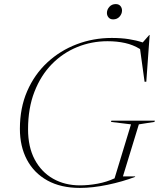

<svg xmlns="http://www.w3.org/2000/svg" viewBox="-20 -911 782 941"><path d="M372 -2.5Q414 -2.5 458.5 -10.8Q503 -19 541.5 -37L622 -301.5L524 -313.5L526 -319.5H739L737 -313.5L660.5 -301.5L582.5 -46.5H642.5L642 -44Q580 -20.5 506.8 -5.2Q433.5 10 371.5 10Q278 10 212.2 -26.5Q146.5 -63 112 -128.2Q77.5 -193.5 77.5 -279.5Q77.5 -382 113.2 -464.2Q149 -546.5 211.8 -604.8Q274.5 -663 355.8 -694Q437 -725 527.5 -725Q574 -725 611 -719.2Q648 -713.5 679.5 -703L711.5 -739.5H713.5L697 -510.5H688.5L666.5 -670.5Q632.5 -691.5 593 -700.2Q553.5 -709 507 -709Q429 -709 358.8 -680.5Q288.5 -652 234.2 -596.8Q180 -541.5 148.8 -461.2Q117.5 -381 117.5 -277.5Q117.5 -190.5 150.2 -129Q183 -67.5 240.5 -35Q298 -2.5 372 -2.5ZM534.5 -816Q520 -816 512 -825.5Q504 -835 504 -847.5Q504 -864 516 -877.5Q528 -891 547.5 -891Q562 -891 570 -881.8Q578 -872.5 578 -859.5Q578 -843 566 -829.5Q554 -816 534.5 -816Z"/></svg>

Font: Newsreader Display ExtraLight
Style: Italic
Weight: 275
Italic angle: -17°
Designer: Hugues Gentile
Foundry: Production Type
Version: Version 1.002